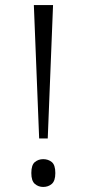

<svg xmlns="http://www.w3.org/2000/svg" viewBox="-20 -734 345 760"><path d="M135 -186 114 -714H190L169 -186ZM151 6Q132 6 118 -6Q104 -18 104 -49Q104 -81 118 -92.5Q132 -104 151 -104Q171 -104 185 -92.5Q199 -81 199 -49Q199 -18 185 -6Q171 6 151 6Z"/></svg>

Font: Noto Serif Tamil Light
Style: Regular
Weight: 300
Designer: Indian Type Foundry, Tom Grace, and the Monotype Design Team
Foundry: Monotype Imaging Inc.
Version: Version 2.004; ttfautohint (v1.8.4.7-5d5b)